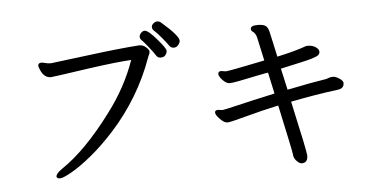

<svg xmlns="http://www.w3.org/2000/svg" viewBox="-56 -902 2111 1079"><g transform="rotate(-5 1000.0 -362.5)"><path d="M245 36Q225 36 225 24Q225 7 262 -18Q397 -109 543 -304Q648 -442 700 -592Q622 -588 464 -566Q251 -535 243 -535Q203 -535 184 -583Q177 -600 177 -605Q177 -619 193 -621Q205 -621 218 -617Q231 -613 250 -613Q304 -619 471 -640.5Q638 -662 752 -670Q774 -670 790.5 -655Q807 -640 807 -630Q807 -621 803 -614Q799 -607 796 -598Q718 -379 559 -202Q490 -126 424.5 -72.5Q359 -19 310 8.5Q261 36 245 36ZM866 -591Q851 -591 843 -603Q833 -620 804.5 -655.5Q776 -691 767.5 -698.5Q759 -706 759 -718Q759 -728 768.5 -738.5Q778 -749 790 -749Q809 -749 856 -694.5Q903 -640 903 -626Q903 -612 890 -598Q880 -591 866 -591ZM840 -747Q832 -755 832 -766Q832 -777 842.5 -786Q853 -795 864 -795Q875 -795 884 -788Q981 -705 981 -676Q981 -666 971 -653Q961 -640 945 -640Q929 -640 920 -653.5Q911 -667 886 -697.5Q861 -728 840 -747Z M1605 70Q1595 70 1583 60Q1559 40 1559 13Q1559 3 1501 -265Q1408 -245 1316 -220Q1224 -195 1210 -195Q1195 -195 1180.5 -207Q1166 -219 1155 -233Q1144 -247 1144 -257Q1144 -270 1162 -270L1187 -267Q1195 -267 1274 -286Q1353 -305 1486 -334L1460 -454Q1454 -454 1390 -441Q1265 -414 1242 -414Q1227 -414 1213 -425Q1199 -436 1190 -449Q1181 -462 1181 -470Q1181 -486 1198 -486L1225 -482Q1241 -482 1445 -524L1416 -657Q1409 -682 1394 -691Q1385 -697 1385 -707Q1385 -726 1424 -726Q1456 -726 1469.5 -716.5Q1483 -707 1489 -680Q1495 -653 1504.5 -610.5Q1514 -568 1520 -539Q1626 -562 1685 -584L1693 -585Q1722 -585 1739.5 -573Q1757 -561 1758 -547Q1758 -536 1750.5 -528.5Q1743 -521 1713 -511.5Q1683 -502 1534 -470L1561 -349Q1715 -380 1783 -390Q1790 -392 1799 -395.5Q1808 -399 1822 -399Q1835 -399 1854.5 -387Q1874 -375 1878 -361Q1878 -335 1856 -327L1841 -324Q1709 -307 1575 -280Q1639 7 1639 29Q1639 70 1605 70Z"/></g></svg>

Font: LXGW WenKai Lite
Style: Bold
Weight: 700
Designer: LXGW / Fontworks Inc.
Foundry: LXGW / Fontworks Inc.
Version: Version 1.330;April 28, 2024